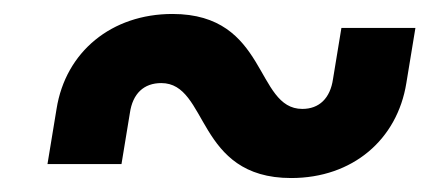

<svg xmlns="http://www.w3.org/2000/svg" viewBox="-20 -490 640 275"><path d="M48 -255H154L166 -328C170 -356 186 -371 211 -371C279 -371 260 -235 397 -235C485 -235 549 -290 562 -371L575 -450H469L457 -377C453 -349 437 -334 413 -334C345 -334 364 -470 227 -470C140 -470 74 -416 61 -334Z"/></svg>

Font: JetBrains Mono
Style: Bold Italic
Weight: 558
Italic angle: -9°
Monospace: yes
Designer: Philipp Nurullin, Konstantin Bulenkov
Foundry: JetBrains
Version: Version 2.305